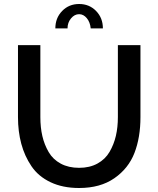

<svg xmlns="http://www.w3.org/2000/svg" viewBox="-20 -936 792 961"><path d="M376 -865Q353 -865 335.5 -844Q318 -823 318 -794H257Q257 -846 291 -881Q325 -916 376 -916Q427 -916 461 -881Q495 -846 495 -794H434Q431 -825 414.5 -845Q398 -865 376 -865ZM570 -350V-710H683V-350Q683 -248 653 -170.5Q623 -93 552.5 -44Q482 5 376 5Q294 5 233 -24Q172 -53 137.5 -104Q103 -155 86.5 -216.5Q70 -278 70 -350V-710H182V-350Q182 -298 192 -255Q202 -212 223.5 -175Q245 -138 284 -117Q323 -96 376 -96Q429 -96 468 -117.5Q507 -139 528.5 -176Q550 -213 560 -256Q570 -299 570 -350Z"/></svg>

Font: Raleway
Style: Regular
Weight: 600
Designer: Matt McInerney, Pablo Impallari, Rodrigo Fuenzalida
Foundry: Matt McInerney, Pablo Impallari, Rodrigo Fuenzalida
Version: Version 1.000;PS 001.001;hotconv 1.0.56; ttfautohint (v1.5)